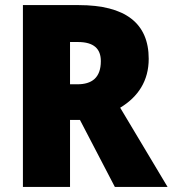

<svg xmlns="http://www.w3.org/2000/svg" viewBox="-20 -734 678 754"><path d="M289 -714H70V0H255V-263H294L431 0H638L452 -311C523 -354 564 -417 564 -503C564 -643 472 -714 289 -714ZM286 -569C349 -569 376 -542 376 -494C376 -428 340 -403 284 -403H255V-569Z"/></svg>

Font: Noto Sans Thai Looped SemiCondensed Black
Style: Regular
Weight: 900
Width: 4
Designer: Sasikarn Vongin, Ben Mitchell
Foundry: The Fontpad Ltd
Version: Version 1.001